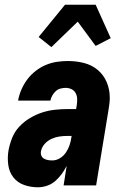

<svg xmlns="http://www.w3.org/2000/svg" viewBox="-20 -787 540 815"><path d="M141 8Q110 8 82 -2Q54 -12 36.5 -34.5Q19 -57 15 -87.5Q11 -118 16 -148Q21 -175 31.5 -201.5Q42 -228 62 -249.5Q82 -271 107.5 -286Q133 -301 159 -309.5Q185 -318 212.5 -321Q240 -324 266 -324H303L306 -341Q308 -355 307.5 -368Q307 -381 301 -392Q295 -403 283.5 -408.5Q272 -414 259 -414Q248 -414 236.5 -411Q225 -408 216.5 -400Q208 -392 202 -381.5Q196 -371 194 -360H57V-361Q61 -384 71 -407Q81 -430 96 -450Q111 -470 131.5 -486Q152 -502 175 -511.5Q198 -521 221.5 -524.5Q245 -528 268 -528Q304 -528 337 -519.5Q370 -511 395 -490Q420 -469 433 -438Q446 -407 446 -372Q446 -360 444.5 -347.5Q443 -335 441 -323L388 0H250L263 -83Q254 -65 242 -48.5Q230 -32 214.5 -18.5Q199 -5 179.5 1.5Q160 8 141 8ZM202 -106Q219 -106 234.5 -115.5Q250 -125 260 -140Q270 -155 275.5 -171.5Q281 -188 283 -204L284 -210H266Q249 -210 232 -207.5Q215 -205 198.5 -197.5Q182 -190 169.5 -176Q157 -162 154 -145Q152 -135 155.5 -126.5Q159 -118 167 -113.5Q175 -109 184 -107.5Q193 -106 202 -106ZM198 -587 144 -630 256 -767H386L450 -625L386 -592L310 -695Z"/></svg>

Font: Iosevka Heavy Oblique
Style: Regular
Weight: 900
Italic angle: -9°
Monospace: yes
Designer: Belleve Invis
Foundry: Belleve Invis
Version: Version 32.5.0; ttfautohint (v1.8.4)